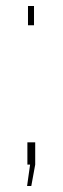

<svg xmlns="http://www.w3.org/2000/svg" viewBox="-20 -537 208 638"><path d="M73 -453V-517H93V-453ZM70 81 80 10H71V-64H97V10L84 81Z"/></svg>

Font: Raleway Thin
Style: Regular
Weight: 100
Designer: Matt McInerney, Pablo Impallari, Rodrigo Fuenzalida
Foundry: Matt McInerney, Pablo Impallari, Rodrigo Fuenzalida
Version: Version 4.026